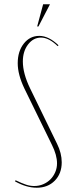

<svg xmlns="http://www.w3.org/2000/svg" viewBox="-20 -873 340 899"><path d="M247 -108Q247 -147 223 -195L94 -459Q63 -524 63 -577Q63 -633 91.5 -669Q120 -705 164 -705Q208 -705 254 -661L250 -657Q209 -697 172 -697Q136 -697 111.5 -665Q87 -633 87 -585Q87 -529 121 -459L247 -200Q269 -156 269 -113Q269 -60 236.5 -27Q204 6 152 6Q103 6 50 -24L53 -29Q82 -15 101.5 -8.5Q121 -2 140 -2Q163 -2 182.5 -10.5Q202 -19 216 -33Q230 -47 238.5 -66.5Q247 -86 247 -108ZM154 -749 182 -853H214L160 -749Z"/></svg>

Font: Moniqa Thin Display
Style: Regular
Weight: 100
Designer: Rajesh Rajput
Foundry: Rajesh Rajput
Version: Version 1.000